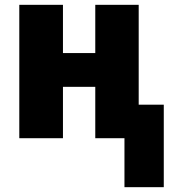

<svg xmlns="http://www.w3.org/2000/svg" viewBox="-20 -573 712 796"><path d="M496 203V0H375V-213H241V0H60V-553H241V-353H375V-553H555V-139H659V203Z"/></svg>

Font: Noto Sans SemiCondensed Black
Style: Regular
Weight: 900
Width: 4
Designer: Monotype Design Team
Foundry: Monotype Imaging Inc.
Version: Version 2.013; ttfautohint (v1.8.4.7-5d5b)